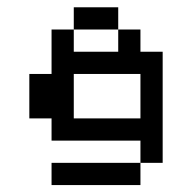

<svg xmlns="http://www.w3.org/2000/svg" viewBox="-20 -458 540 540"><path d="M375 -250H187.5V-125H375ZM187.5 -437.5H312.5V-375H187.5ZM125 -375H187.5V-312.5H312.5V-375H375V-312.5H437.5V0H375V-62.5H125V-125H62.5V-250H125ZM125 0H375V62.5H125Z"/></svg>

Font: Half Eighties
Style: Regular
Weight: 400
Monospace: yes
Designer: Jayvee Enaguas (HarvettFox96)
Version: 20191127.01dev02